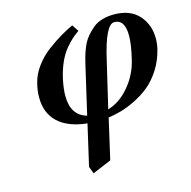

<svg xmlns="http://www.w3.org/2000/svg" viewBox="-101 -546 878 883"><g transform="rotate(-15 337.5 -104.5)"><path d="M543 -224.1Q559.1 -291 559.1 -333Q559.1 -410.2 508.8 -410.2Q466.8 -410.2 430.2 -248L378.9 -29.8Q437 -46.9 482.4 -101.6Q527.8 -156.2 543 -224.1ZM237.8 236.8 225.1 203.1 270 7.8Q179.2 -2 132.6 -45.9Q85.9 -89.8 85.9 -164.1Q85.9 -198.2 94.2 -229Q103 -269 130.6 -306.6Q158.2 -344.2 194.6 -371.1Q231 -397.9 261 -415.5Q291 -433.1 318.8 -445.8L339.8 -414.1Q320.8 -400.9 306.9 -388.4Q293 -376 273.9 -353.5Q254.9 -331.1 239.5 -297.6Q224.1 -264.2 213.9 -220.2Q204.1 -173.3 204.1 -141.1Q204.1 -46.9 277.8 -26.9L332 -261.2Q345.2 -317.4 362.5 -351.1Q379.9 -384.8 418 -416Q455.1 -444.8 517.1 -444.8Q593.3 -444.8 634 -399.9Q674.8 -355 674.8 -288.1Q674.8 -263.2 668.9 -238.8Q656.7 -188 629.9 -146Q603 -104 571 -77.9Q539.1 -51.8 500.5 -33Q461.9 -14.2 430.9 -5.6Q399.9 2.9 371.1 6.8L327.1 199.2Z"/></g></svg>

Font: Linux Libertine O
Style: Semibold Italic
Weight: 600
Italic angle: -11.5°
Designer: Philipp H. Poll
Foundry: Philipp H. Poll
Version: Version 5.1.2